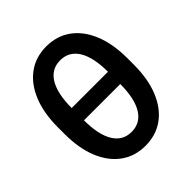

<svg xmlns="http://www.w3.org/2000/svg" viewBox="-203 -877 1026 1026"><g transform="rotate(-45 310.0 -363.5)"><path d="M309.6 11.7Q229.5 11.7 170.7 -31.2Q111.8 -74.2 79.8 -152.8Q47.9 -231.4 47.9 -339.4V-388.2Q47.9 -496.1 79.8 -574.7Q111.8 -653.3 170.7 -696.3Q229.5 -739.3 309.6 -739.3Q390.1 -739.3 449 -696.3Q507.8 -653.3 539.8 -574.7Q571.8 -496.1 571.8 -388.2V-339.4Q571.8 -231.4 539.8 -152.8Q507.8 -74.2 449 -31.2Q390.1 11.7 309.6 11.7ZM309.6 -93.3Q376.5 -93.3 411.9 -151.1Q447.3 -209 447.3 -320.3V-407.2Q447.3 -518.6 411.9 -576.4Q376.5 -634.3 309.6 -634.3Q243.2 -634.3 208 -576.4Q172.9 -518.6 172.9 -407.2V-320.3Q172.9 -209 208 -151.1Q243.2 -93.3 309.6 -93.3ZM147.9 -317.4V-410.2H472.2V-317.4Z"/></g></svg>

Font: Inter 17pt SemiBold
Style: Regular
Weight: 600
Version: Version 4.001;git-66647c0bb